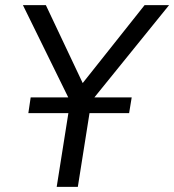

<svg xmlns="http://www.w3.org/2000/svg" viewBox="-20 -725 676 745"><path d="M200 0 258 -366 265 -306 69 -705H158L305 -394H294L541 -705H636L313 -306L340 -366L282 0ZM90 -286 99 -347H491L481 -286Z"/></svg>

Font: Nunito Sans 10pt SemiCondensed
Style: Italic
Weight: 400
Width: 4
Italic angle: -9°
Designer: Vernon Adams
Foundry: Vernon Adams
Version: Version 3.101;gftools[0.9.27]